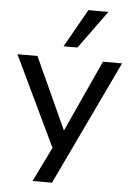

<svg xmlns="http://www.w3.org/2000/svg" viewBox="-62 -806 713 1031"><g transform="rotate(5 295.0 -290.0)"><path d="M153 180 259 -36V24L13 -491H121L306 -86H289L474 -491H577L258 180ZM256 -555 372 -760H480L331 -555Z"/></g></svg>

Font: Nunito Sans 10pt SemiExpanded Medium
Style: Regular
Weight: 500
Width: 6
Designer: Vernon Adams
Foundry: Vernon Adams
Version: Version 3.101;gftools[0.9.27]